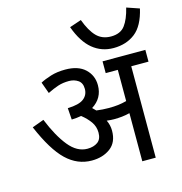

<svg xmlns="http://www.w3.org/2000/svg" viewBox="-126 -1003 1062 1118"><g transform="rotate(-15 405.5 -444.5)"><path d="M470 -218Q470 -148 424.5 -114Q379 -80 312 -80Q226 -80 159 -144Q92 -208 29 -356L100 -382Q143 -276 193 -214.5Q243 -153 305 -153Q343 -153 367 -170.5Q391 -188 391 -227Q391 -264 370.5 -293Q350 -322 318 -347Q291 -342 260 -341L255 -411Q323 -413 351.5 -435Q380 -457 380 -494Q380 -530 356.5 -546Q333 -562 302 -562Q265 -562 235 -552Q205 -542 171 -525L146 -594Q172 -608 210.5 -620Q249 -632 298 -632Q376 -632 417.5 -593Q459 -554 459 -495Q459 -417 392 -375Q403 -365 412 -355Q450 -350 486 -350Q518 -350 543 -353Q568 -356 594 -363V-551H521V-622H779V-551H675V0H594V-290Q570 -284 547 -281.5Q524 -279 498 -279Q481 -279 455 -282Q470 -252 470 -218ZM811 -863Q788 -763 734.5 -721.5Q681 -680 604 -680Q532 -680 478 -724.5Q424 -769 390 -863L461 -887Q487 -817 520.5 -783Q554 -749 607 -749Q664 -749 691.5 -785.5Q719 -822 735 -889Z"/></g></svg>

Font: Noto Sans
Style: Regular
Weight: 400
Designer: Monotype Design Team
Foundry: Monotype Imaging Inc.
Version: Version 2.007